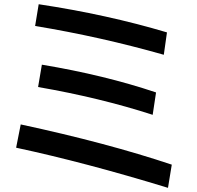

<svg xmlns="http://www.w3.org/2000/svg" viewBox="-20 -839 940 918"><path d="M763.2 -577.1Q460.9 -663.1 147.9 -714.8L165 -818.8Q491.7 -769.5 778.3 -684.1ZM710 -290Q458 -371.6 162.1 -422.9L180.2 -529.8Q481 -479.5 726.1 -397ZM783.2 59.1Q387.7 -62 57.1 -132.8L79.1 -244.1Q492.2 -155.3 801.3 -51.8Z"/></svg>

Font: BIZ UDPGothic
Style: Bold
Weight: 700
Designer: TypeBank Co., Ltd.
Foundry: Morisawa Inc.
Version: Version 1.051